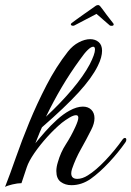

<svg xmlns="http://www.w3.org/2000/svg" viewBox="-47 -722 520 760"><path d="M-27 18Q-7 -33 16 -99Q39 -165 69 -238Q99 -311 137 -384.5Q175 -458 222 -518Q241 -542 265 -554.5Q289 -567 310 -567Q330 -567 343.5 -555.5Q357 -544 357 -521Q357 -509 353 -494Q349 -479 340 -461Q317 -414 264 -356Q211 -298 119 -218Q114 -208 110 -197.5Q106 -187 101 -175L93 -155Q110 -176 132 -201Q154 -226 179 -248.5Q204 -271 228 -284Q257 -300 281 -300Q302 -300 314.5 -287.5Q327 -275 327 -254Q327 -233 314 -208Q295 -170 273.5 -132Q252 -94 238 -53Q235 -43 235 -36Q235 -14 259 -14Q279 -14 301 -28Q333 -48 370.5 -87.5Q408 -127 439 -171Q443 -176 447 -176Q453 -176 453 -169Q453 -163 449 -158Q421 -118 384 -78.5Q347 -39 312 -14Q276 11 236 11Q211 11 193.5 -2Q176 -15 176 -45Q176 -61 182 -80Q193 -119 213.5 -150.5Q234 -182 251 -219Q263 -245 263 -256Q263 -266 254 -266Q244 -266 228 -256.5Q212 -247 198 -236Q169 -212 140 -180Q111 -148 89 -116Q67 -84 59 -60L38 3Q23 3 2 8Q-19 13 -27 18ZM135 -260Q195 -316 239.5 -369Q284 -422 308 -467Q329 -508 329 -526Q329 -537 322 -537Q305 -537 270 -487Q230 -432 197.5 -377Q165 -322 135 -260ZM241 -620Q236 -620 234 -623.5Q232 -627 237 -631Q242 -635 256.5 -645.5Q271 -656 288 -668Q305 -680 318 -689Q331 -698 332 -699Q335 -701 338 -701.5Q341 -702 342 -702Q345 -702 349 -698Q351 -696 358.5 -686Q366 -676 375 -663.5Q384 -651 392 -641.5Q400 -632 401 -630Q403 -628 403 -625Q403 -621 397.5 -620Q392 -619 388 -621L335 -667L247 -621Q245 -620 241 -620Z"/></svg>

Font: Gwendolyn
Style: Bold
Weight: 700
Designer: Robert E. Leuschke
Foundry: Robert E. Leuschke
Version: Version 1.010; ttfautohint (v1.8.3)